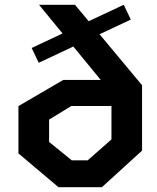

<svg xmlns="http://www.w3.org/2000/svg" viewBox="-20 -785 660 805"><path d="M112.8 -583.9 498.8 -765 528.4 -702.9 142.3 -521.8ZM225.4 0 57.3 -141.9V-340.2L245.3 -449.9H503.8V-340.5H279L185.8 -283.6V-189.9L280.8 -112.8H347.7L447.3 -200.5V-395.2L143.5 -765H294.3L575.6 -427.6V-153.6L407.1 0Z"/></svg>

Font: Monaspace Krypton Var
Style: Regular
Weight: 400
Designer: Riley Cran and the Lettermatic Team
Version: Version 1.101 (Monaspace Krypton Var)